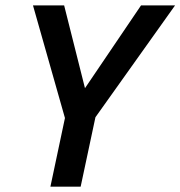

<svg xmlns="http://www.w3.org/2000/svg" viewBox="-20 -696 673 716"><path d="M335.9 -258.8 280.8 0H168L222.2 -255.9L103 -675.8H219.2L296.9 -367.2L505.9 -675.8H632.8Z"/></svg>

Font: Clear Sans Medium
Style: Italic
Weight: 500
Italic angle: -12°
Foundry: Intel Corporation
Version: Version 1.00